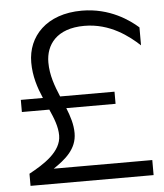

<svg xmlns="http://www.w3.org/2000/svg" viewBox="-51 -743 673 788"><g transform="rotate(-5 285.5 -349.0)"><path d="M34 -305H147C164 -267 178 -232 178 -196C178 -129 104 -83 43 -50V0H550V-62H144C193 -95 242 -134 242 -200C242 -236 231 -270 217 -305H420V-355H196C177 -400 160 -446 160 -498C160 -570 205 -635 320 -635C426 -635 502 -575 545 -535V-609C510 -640 431 -698 315 -698C169 -698 90 -611 90 -504C90 -447 106 -399 125 -355H34Z"/></g></svg>

Font: Roundo
Style: Regular
Weight: 400
Designer: Shiva Nallaperumal
Foundry: Indian Type Foundry
Version: Version 2.000